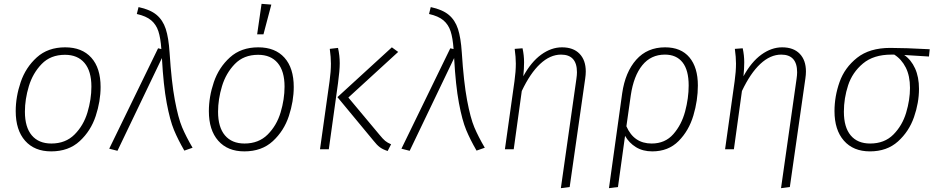

<svg xmlns="http://www.w3.org/2000/svg" viewBox="-20 -779 4885 1002"><path d="M62 -199Q62 -274 88 -350.5Q114 -427 172 -479.5Q230 -532 320 -532Q408 -532 456.5 -478Q505 -424 505 -325Q505 -251 479.5 -173.5Q454 -96 396 -42.5Q338 11 247 11Q160 11 111 -44.5Q62 -100 62 -199ZM457 -327Q457 -408 421 -450.5Q385 -493 319 -493Q244 -493 197.5 -445Q151 -397 130.5 -329Q110 -261 110 -196Q110 -115 146 -72.5Q182 -30 248 -30Q322 -30 369 -77Q416 -124 436.5 -192.5Q457 -261 457 -327Z M865 -505Q875 -350 892.5 -256.5Q910 -163 930.5 -114.5Q951 -66 985 -8L942 7Q909 -50 888 -100.5Q867 -151 850 -241.5Q833 -332 825 -476L593 8L550 -3L805 -527L822 -523Q818 -581 806.5 -616Q795 -651 769 -673Q743 -695 694 -706L703 -742Q764 -729 797 -701.5Q830 -674 845 -628Q860 -582 865 -505Z M1070 -199Q1070 -274 1096 -350.5Q1122 -427 1180 -479.5Q1238 -532 1328 -532Q1416 -532 1464.5 -478Q1513 -424 1513 -325Q1513 -251 1487.5 -173.5Q1462 -96 1404 -42.5Q1346 11 1255 11Q1168 11 1119 -44.5Q1070 -100 1070 -199ZM1465 -327Q1465 -408 1429 -450.5Q1393 -493 1327 -493Q1252 -493 1205.5 -445Q1159 -397 1138.5 -329Q1118 -261 1118 -196Q1118 -115 1154 -72.5Q1190 -30 1256 -30Q1330 -30 1377 -77Q1424 -124 1444.5 -192.5Q1465 -261 1465 -327ZM1345 -759 1396 -755 1355 -600H1322Z M1929 -45 1741 -272 2025 -532 2058 -508 1798 -270 1961 -75Q1978 -54 1990 -44Q2002 -34 2021 -26L2003 9Q1978 1 1962.5 -10.5Q1947 -22 1929 -45ZM1700 -356Q1707 -406 1707 -447Q1707 -480 1701 -524L1744 -529Q1753 -489 1753 -449Q1753 -411 1744 -345L1696 0H1650Z M2390 -505Q2400 -350 2417.5 -256.5Q2435 -163 2455.5 -114.5Q2476 -66 2510 -8L2467 7Q2434 -50 2413 -100.5Q2392 -151 2375 -241.5Q2358 -332 2350 -476L2118 8L2075 -3L2330 -527L2347 -523Q2343 -581 2331.5 -616Q2320 -651 2294 -673Q2268 -695 2219 -706L2228 -742Q2289 -729 2322 -701.5Q2355 -674 2370 -628Q2385 -582 2390 -505Z M2988 -367Q2991 -387 2991 -402Q2991 -494 2908 -494Q2851 -494 2799 -445.5Q2747 -397 2703 -304L2661 0H2615L2665 -356Q2672 -406 2672 -447Q2672 -480 2666 -524L2707 -527Q2715 -490 2715 -454Q2715 -422 2711 -381Q2752 -456 2804.5 -494Q2857 -532 2913 -532Q2972 -532 3004.5 -498.5Q3037 -465 3037 -406Q3037 -389 3034 -369L2953 197L2907 203Z M3622 -333Q3622 -255 3598.5 -176Q3575 -97 3521.5 -43Q3468 11 3384 11Q3335 11 3299 -11Q3263 -33 3242 -70L3205 197L3158 203L3227 -292Q3243 -403 3300.5 -467.5Q3358 -532 3451 -532Q3534 -532 3578 -479.5Q3622 -427 3622 -333ZM3574 -333Q3574 -413 3542 -453.5Q3510 -494 3450 -494Q3377 -494 3332 -438.5Q3287 -383 3272 -282L3249 -120Q3288 -30 3381 -30Q3451 -30 3494 -79Q3537 -128 3555.5 -197.5Q3574 -267 3574 -333Z M4137 -367Q4140 -387 4140 -402Q4140 -494 4057 -494Q4000 -494 3948 -445.5Q3896 -397 3852 -304L3810 0H3764L3814 -356Q3821 -406 3821 -447Q3821 -480 3815 -524L3856 -527Q3864 -490 3864 -454Q3864 -422 3860 -381Q3901 -456 3953.5 -494Q4006 -532 4062 -532Q4121 -532 4153.5 -498.5Q4186 -465 4186 -406Q4186 -389 4183 -369L4102 197L4056 203Z M4335 -199Q4335 -276 4361.5 -351Q4388 -426 4453 -477.5Q4518 -529 4626 -529Q4701 -529 4832 -522L4828 -484L4699 -492Q4735 -467 4755.5 -422Q4776 -377 4776 -315Q4776 -243 4750 -168Q4724 -93 4666.5 -41Q4609 11 4520 11Q4433 11 4384 -45Q4335 -101 4335 -199ZM4729 -320Q4729 -383 4707 -426.5Q4685 -470 4647 -494H4632Q4539 -494 4483.5 -447.5Q4428 -401 4406 -333.5Q4384 -266 4384 -196Q4384 -115 4419.5 -72.5Q4455 -30 4521 -30Q4596 -30 4642.5 -77Q4689 -124 4709 -191Q4729 -258 4729 -320Z"/></svg>

Font: Fira Sans ExtraLight
Style: Italic
Weight: 275
Italic angle: -8°
Designer: Carrois Corporate & Edenspiekermann AG
Foundry: Carrois Corporate GbR & Edenspiekermann AG
Version: Version 4.203